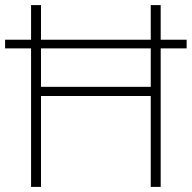

<svg xmlns="http://www.w3.org/2000/svg" viewBox="-20 -734 753 754"><path d="M102 0H141V-357H572V0H611V-544H713V-578H611V-714H572V-578H141V-714H102V-578H0V-544H102ZM141 -393V-544H572V-393Z"/></svg>

Font: Noto Sans Thai Looped ExtraLight
Style: Regular
Weight: 200
Designer: Sasikarn Vongin, Ben Mitchell
Foundry: The Fontpad Ltd
Version: Version 1.001